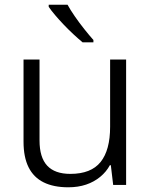

<svg xmlns="http://www.w3.org/2000/svg" viewBox="-20 -786 643 816"><path d="M516 -533V0H461L451 -84H447Q432 -56 406 -34.5Q380 -13 346 -1.5Q312 10 270 10Q208 10 165.5 -11Q123 -32 101.5 -75Q80 -118 80 -184V-533H148V-189Q148 -117 180.5 -82Q213 -47 279 -47Q367 -47 407.5 -97.5Q448 -148 448 -247V-533ZM267 -766Q279 -744 298 -716.5Q317 -689 338.5 -662Q360 -635 377 -616V-606H331Q313 -621 292 -640.5Q271 -660 251 -681Q231 -702 214 -722Q197 -742 187 -757V-766Z"/></svg>

Font: Noto Sans Syriac Eastern Light
Style: Regular
Weight: 300
Designer: Patrick Giasson and the Monotype Design Team
Foundry: Monotype Imaging Inc.
Version: Version 3.001